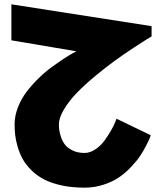

<svg xmlns="http://www.w3.org/2000/svg" viewBox="-20 -845 751 880"><path d="M32.2 -660.2V-825.2L674.8 -725.1V-678.2Q666 -672.9 650.6 -663.6Q635.3 -654.3 591.1 -625.2Q546.9 -596.2 506.8 -567.1Q466.8 -538.1 417.7 -497.6Q368.7 -457 333.5 -420.9Q298.3 -384.8 274.2 -345.2Q250 -305.7 250 -274.9Q250 -262.2 251.5 -249.5Q252.9 -236.8 259.8 -216.6Q266.6 -196.3 278.3 -181.4Q290 -166.5 313 -155.3Q335.9 -144 367.2 -144Q392.6 -144 416.7 -160.2Q440.9 -176.3 457.8 -199.2Q474.6 -222.2 488 -245.4Q501.5 -268.6 507.8 -284.7L514.2 -300.8L670.9 -225.1Q669.4 -220.2 666 -211.4Q662.6 -202.6 649.9 -177.7Q637.2 -152.8 622.1 -130.1Q606.9 -107.4 580.8 -79.8Q554.7 -52.2 525.4 -32.2Q496.1 -12.2 454.6 1.5Q413.1 15.1 367.2 15.1Q308.6 15.1 260.5 4.4Q212.4 -6.3 179.7 -23.9Q147 -41.5 122.3 -66.4Q97.7 -91.3 83.7 -116.7Q69.8 -142.1 61 -172.1Q52.2 -202.1 49.6 -225.8Q46.9 -249.5 46.9 -274.9Q46.9 -314.5 62.5 -354Q78.1 -393.6 103 -425.8Q127.9 -458 158.2 -487.5Q188.5 -517.1 218.8 -538.8Q249 -560.5 273.9 -576.9Q298.8 -593.3 314.5 -601.6L330.1 -609.9Z"/></svg>

Font: Hussar Preview
Style: Bold
Weight: 700
Foundry: Cannot Into Space Fonts, PlusOne Fonts
Version: Version 2.29RC2 "Millennial"